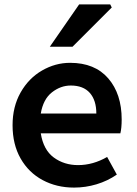

<svg xmlns="http://www.w3.org/2000/svg" viewBox="-20 -838 621 871"><path d="M37 -270Q37 -354 73.5 -418.5Q110 -483 170.5 -518Q231 -553 298 -553Q410 -553 471 -482.5Q532 -412 532 -296Q532 -257 526 -233H165Q177 -158 224 -123.5Q271 -89 334 -89Q402 -89 466 -126L510 -46Q468 -17 418 -2Q368 13 316 13Q237 13 173.5 -21Q110 -55 73.5 -119Q37 -183 37 -270ZM417 -323Q417 -383 387.5 -416.5Q358 -450 301 -450Q255 -450 215.5 -419Q176 -388 165 -323ZM339 -818H480L487 -804L309 -626H206Z"/></svg>

Font: Nebula Sans Semibold
Style: Regular
Weight: 600
Designer: Paul D. Hunt for Adobe (as Source Sans)
Foundry: Nebula Entertainment & Broadcasting LLC
Version: Version 1.010